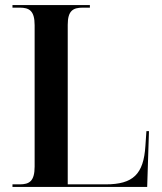

<svg xmlns="http://www.w3.org/2000/svg" viewBox="-20 -734 638 754"><path d="M29 0H558L565 -219H555L551 -161C544 -50 503 -10 395 -10H246V-637C246 -692 267 -704 305 -704H333V-714H29V-704H57C95 -704 116 -692 116 -635V-80C116 -22 95 -10 57 -10H29Z"/></svg>

Font: Noto Serif Display SemiCondensed SemiBold
Style: Regular
Weight: 600
Width: 4
Designer: Monotype Design Team
Foundry: Monotype Imaging Inc.
Version: Version 2.009